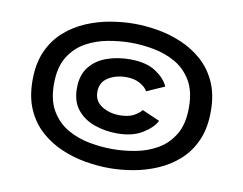

<svg xmlns="http://www.w3.org/2000/svg" viewBox="-69 -741 995 786"><g transform="rotate(10 428.5 -348.0)"><path d="M429.5 -48.5Q382 -48.5 330.5 -57.2Q279 -66 230.8 -86.5Q182.5 -107 143.5 -141.5Q104.5 -176 81.5 -227.2Q58.5 -278.5 58.5 -349Q58.5 -419 81.5 -470Q104.5 -521 143.5 -555.5Q182.5 -590 230.8 -610.5Q279 -631 330.5 -639.8Q382 -648.5 429.5 -648.5Q476.5 -648.5 527.8 -639.8Q579 -631 627.2 -610.5Q675.5 -590 714.5 -555.5Q753.5 -521 776.5 -470Q799.5 -419 799.5 -349Q799.5 -278.5 776.5 -227.2Q753.5 -176 714.5 -141.5Q675.5 -107 627.2 -86.5Q579 -66 527.8 -57.2Q476.5 -48.5 429.5 -48.5ZM429.5 -127.5Q475 -127.5 524 -136.5Q573 -145.5 614.8 -169.5Q656.5 -193.5 682.5 -237Q708.5 -280.5 708.5 -349Q708.5 -417.5 682.5 -460.8Q656.5 -504 614.8 -527.8Q573 -551.5 524 -560.5Q475 -569.5 429.5 -569.5Q383.5 -569.5 334 -560.5Q284.5 -551.5 242.2 -527.8Q200 -504 173.8 -460.8Q147.5 -417.5 147.5 -349Q147.5 -280.5 173.8 -237Q200 -193.5 242.2 -169.5Q284.5 -145.5 334 -136.5Q383.5 -127.5 429.5 -127.5ZM437 -194Q386 -194 341.8 -209.8Q297.5 -225.5 270.2 -259.5Q243 -293.5 243 -348Q243 -403 270.2 -437Q297.5 -471 341.8 -486.5Q386 -502 437 -502Q506 -502 545.8 -475Q585.5 -448 598 -417L524 -384.5Q516 -400.5 492.5 -414Q469 -427.5 434.5 -427.5Q391.5 -427.5 359.8 -407.5Q328 -387.5 328 -348Q328 -309.5 359.8 -289.2Q391.5 -269 434.5 -269Q470.5 -269 492.8 -281.2Q515 -293.5 524 -306.5L597.5 -274.5Q584 -246 542.5 -220Q501 -194 437 -194Z"/></g></svg>

Font: Trispace SemiExpanded SemiBold
Style: Regular
Weight: 600
Width: 6
Designer: Tyler Finck
Foundry: Etcetera Type Company
Version: Version 1.210; ttfautohint (v1.8.3)